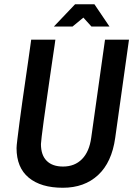

<svg xmlns="http://www.w3.org/2000/svg" viewBox="-20 -873 632 905"><path d="M276 12Q173 12 115.5 -35.5Q58 -83 58 -175Q58 -185 62 -217.5Q66 -250 72 -296.5Q78 -343 85.5 -395.5Q93 -448 100.5 -499.5Q108 -551 114 -593Q120 -635 123.5 -660.5Q127 -686 127 -686H241Q241 -686 237.5 -660.5Q234 -635 227.5 -593Q221 -551 214 -500.5Q207 -450 199.5 -398.5Q192 -347 186 -303Q180 -259 176.5 -229.5Q173 -200 173 -194Q173 -142 200 -115Q227 -88 277 -88Q332 -88 366.5 -123Q401 -158 410 -224L475 -686H588L523 -223Q507 -108 442.5 -48Q378 12 276 12ZM234 -748 334 -853H425L496 -748H411L373 -790L322 -748Z"/></svg>

Font: Archivo Narrow SemiBold
Style: Italic
Weight: 600
Italic angle: -8°
Designer: Hector Gatti
Foundry: Omnibus-Type
Version: Version 3.002